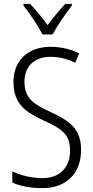

<svg xmlns="http://www.w3.org/2000/svg" viewBox="-20 -1033 485 997"><path d="M201 -854H253C277 -899 321 -962 353 -1004V-1013H319C284 -975 258 -943 227 -903C199 -941 164 -984 136 -1013H102V-1004C133 -965 177 -900 201 -854ZM401 -255C401 -362 344 -405 241 -452C155 -492 107 -522 107 -609C107 -689 159 -738 242 -738C282 -738 327 -729 371 -707L391 -756C351 -776 299 -790 242 -790C130 -790 49 -722 50 -607C50 -493 113 -451 205 -408C303 -364 344 -334 344 -251C344 -164 291 -108 200 -108C146 -108 87 -122 44 -143V-85C86 -66 141 -56 200 -56C322 -56 401 -130 401 -255Z"/></svg>

Font: Noto Sans Malayalam UI Condensed Light
Style: Regular
Weight: 300
Width: 3
Designer: Jelle Bosma - Monotype Design Team
Foundry: Monotype Imaging Inc.
Version: Version 2.104